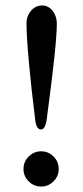

<svg xmlns="http://www.w3.org/2000/svg" viewBox="-20 -669 304 703"><path d="M108 -238Q95 -341 86 -438.5Q77 -536 77 -585Q77 -610 93.5 -629.5Q110 -649 134 -649Q157 -649 172.5 -629.5Q188 -610 188 -583Q188 -508 155 -263L152 -238Q147 -195 130 -195Q121 -195 115.5 -205Q110 -215 108 -238ZM66 -50Q66 -77 85 -96Q104 -115 131 -115Q157 -115 176 -96Q195 -77 195 -50Q195 -24 176 -5Q157 14 131 14Q104 14 85 -5Q66 -24 66 -50Z"/></svg>

Font: EB Garamond Medium
Style: Regular
Weight: 500
Designer: Georg Duffner and Octavio Pardo
Foundry: Georg Duffner
Version: Version 1.000